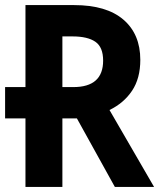

<svg xmlns="http://www.w3.org/2000/svg" viewBox="-20 -734 640 754"><path d="M225 -591H265Q324 -591 354.5 -570Q385 -549 385 -496Q385 -392 268 -392H225ZM225 -269H282L431 0H585L410 -302Q466 -329 498.5 -377.5Q531 -426 531 -499Q531 -600 464.5 -657Q398 -714 271 -714H80V-392H0V-269H80V0H225Z"/></svg>

Font: Noto Sans Mono UI
Style: Bold
Weight: 700
Designer: Monotype Design team
Foundry: Monotype Imaging Inc.
Version: 1.000